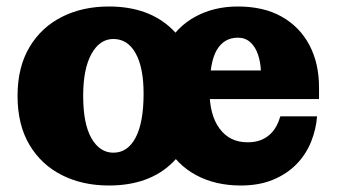

<svg xmlns="http://www.w3.org/2000/svg" viewBox="-20 -559 1050 591"><path d="M315 12Q234 12 170.5 -20Q107 -52 70.5 -113.5Q34 -175 34 -264Q34 -352 70.5 -413.5Q107 -475 170.5 -507Q234 -539 315 -539Q439 -539 511.5 -467.5Q584 -396 584 -264Q584 -131 512 -59.5Q440 12 315 12ZM329 -89Q373 -89 397.5 -135.5Q422 -182 422 -271Q422 -351 397.5 -395Q373 -439 329 -439Q287 -439 261.5 -393Q236 -347 236 -264Q236 -178 261.5 -133.5Q287 -89 329 -89ZM721 12Q643 12 583.5 -20Q524 -52 490.5 -113.5Q457 -175 457 -263Q457 -352 489.5 -413.5Q522 -475 580 -507Q638 -539 712 -539V-443Q670 -443 647.5 -405.5Q625 -368 625 -278Q625 -205 656 -163Q687 -121 742 -121Q764 -121 780.5 -127Q797 -133 809.5 -144Q822 -155 830 -169.5Q838 -184 843 -201H956Q953 -161 937.5 -122.5Q922 -84 893 -54Q864 -24 821 -6Q778 12 721 12ZM529 -254V-342H783L962 -290V-254ZM783 -342Q782 -368 774 -391.5Q766 -415 750.5 -429Q735 -443 712 -443V-539Q792 -539 847.5 -507.5Q903 -476 932.5 -420Q962 -364 962 -290Z"/></svg>

Font: Montagu Slab 24pt
Style: Bold
Weight: 700
Designer: Florian Karsten
Foundry: Florian Karsten
Version: Version 1.000